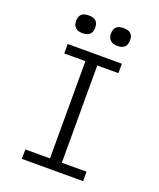

<svg xmlns="http://www.w3.org/2000/svg" viewBox="-166 -1025 931 1126"><g transform="rotate(20 300.0 -462.5)"><path d="M109 -59H263V-666H131V-725H469V-666H337V-59H491V0H109ZM131 -869.5Q131 -897 145.2 -911Q159.5 -925 190.5 -925Q222 -925 236 -911Q250 -897 250 -869.5Q250 -814 190.5 -814Q161.5 -814 146.2 -828.2Q131 -842.5 131 -869.5ZM348.5 -869.5Q348.5 -897 362.8 -911Q377 -925 408 -925Q439.5 -925 453.5 -911Q467.5 -897 467.5 -869.5Q467.5 -814 408 -814Q379 -814 363.8 -828.2Q348.5 -842.5 348.5 -869.5Z"/></g></svg>

Font: JuliaMono Light
Style: Regular
Weight: 300
Monospace: yes
Designer: cormullion
Foundry: corm
Version: Version 0.054; ttfautohint (v1.8.4)